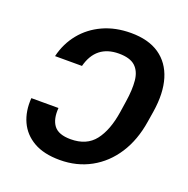

<svg xmlns="http://www.w3.org/2000/svg" viewBox="-132 -862 977 997"><g transform="rotate(20 356.5 -363.5)"><path d="M54.2 -241.7H204.1Q199.2 -179.2 225.1 -145Q251 -110.8 318.4 -110.8Q406.2 -110.8 451.4 -168.9Q496.6 -227.1 512.7 -332L522 -393.6Q532.7 -462.4 527.8 -511.7Q522.9 -561 493.9 -587.9Q464.8 -614.7 402.8 -614.7Q276.9 -614.3 244.1 -488.8H95.2Q112.8 -562.5 158.2 -618.4Q203.6 -674.3 272 -705.6Q340.3 -736.8 425.8 -736.8Q522.5 -736.8 583.3 -695.1Q644 -653.3 667.2 -576.4Q690.4 -499.5 673.8 -393.6L664.1 -333.5Q647.5 -227.5 597.7 -150.6Q547.9 -73.7 471.9 -32Q396 9.8 301.8 9.8Q213.9 9.8 157.2 -22.7Q100.6 -55.2 74.7 -111.8Q48.8 -168.5 54.2 -241.7Z"/></g></svg>

Font: Inter Display
Style: Bold Italic
Weight: 700
Italic angle: -9.39999°
Designer: Rasmus Andersson
Foundry: rsms
Version: Version 4.000;git-a52131595